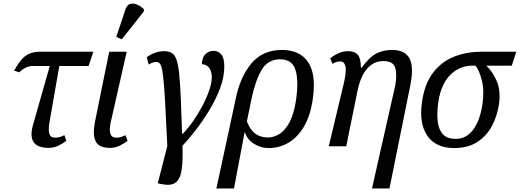

<svg xmlns="http://www.w3.org/2000/svg" viewBox="-20 -829 2946 1088"><path d="M256 9Q130 9 167 -121L262 -455H163Q147 -455 128 -446.5Q109 -438 89 -419L60 -429Q80 -465 99.5 -488.5Q119 -512 144.5 -524Q170 -536 211 -536H509L482 -455H316L260 -134Q253 -93 259.5 -71Q266 -49 292 -49Q308 -49 319 -52.5Q330 -56 345 -63L356 -31Q338 -17 312 -4Q286 9 256 9Z M603 9Q541 9 522.5 -27.5Q504 -64 518 -138L599 -536H698L607 -134Q598 -93 605.5 -71Q613 -49 639 -49Q655 -49 666 -52.5Q677 -56 691 -63L703 -31Q685 -17 659 -4Q633 9 603 9ZM670 -606 639 -620 691 -776Q700 -802 718.5 -807Q737 -812 758 -802.5Q779 -793 796 -776L795 -764Z M899 215 874 210 928 -1Q922 -131 917.5 -217Q913 -303 908.5 -355.5Q904 -408 898.5 -434.5Q893 -461 885 -469.5Q877 -478 865 -478Q846 -478 822 -463L812 -505Q858 -539 910 -539Q937 -539 954 -528.5Q971 -518 980.5 -489.5Q990 -461 995.5 -408.5Q1001 -356 1004.5 -273Q1008 -190 1012 -70H1015Q1046 -102 1075.5 -144.5Q1105 -187 1128.5 -232Q1152 -277 1166 -318.5Q1180 -360 1180 -391Q1180 -426 1164.5 -445.5Q1149 -465 1124 -465Q1125 -505 1145 -523Q1165 -541 1189 -541Q1217 -541 1234 -520.5Q1251 -500 1251 -452Q1251 -392 1226.5 -327.5Q1202 -263 1164.5 -201.5Q1127 -140 1086.5 -88.5Q1046 -37 1014 -3Q1017 80 1009.5 132Q1002 184 976.5 204.5Q951 225 899 215Z M1315 -267Q1341 -394 1405 -470Q1469 -546 1578 -546Q1679 -546 1725.5 -477.5Q1772 -409 1753 -272Q1740 -176 1703.5 -113.5Q1667 -51 1615 -20.5Q1563 10 1503 10Q1458 10 1419.5 -14Q1381 -38 1368 -79H1366L1306 239H1206L1278 -93ZM1498 -50Q1532 -50 1564 -70Q1596 -90 1621 -137Q1646 -184 1658 -265Q1673 -375 1654 -434Q1635 -493 1567 -493Q1499 -493 1463.5 -434.5Q1428 -376 1405 -268L1379 -141Q1398 -92 1427.5 -71Q1457 -50 1498 -50Z M2088 239 2220 -346Q2231 -410 2219 -446.5Q2207 -483 2153 -483Q2111 -483 2081.5 -460Q2052 -437 2034 -400Q2016 -363 2007 -320L1942 0H1843L1926 -347Q1944 -421 1938 -451Q1932 -481 1908 -481Q1899 -481 1888 -478Q1877 -475 1864 -467L1851 -499Q1873 -516 1898.5 -527.5Q1924 -539 1953 -539Q1991 -539 2008 -518Q2025 -497 2025 -446H2030Q2074 -507 2114 -526.5Q2154 -546 2201 -546Q2274 -546 2300 -499Q2326 -452 2306 -350L2187 239Z M2554 10Q2450 10 2402 -59Q2354 -128 2371 -249Q2386 -356 2435.5 -419Q2485 -482 2556 -509Q2627 -536 2708 -536H2906L2880 -457H2736Q2770 -425 2794 -371.5Q2818 -318 2808 -241Q2798 -172 2767.5 -115Q2737 -58 2684 -24Q2631 10 2554 10ZM2563 -42Q2623 -42 2662 -95Q2701 -148 2714 -240Q2725 -318 2710 -375.5Q2695 -433 2674 -457H2655Q2629 -457 2599.5 -447.5Q2570 -438 2542 -414.5Q2514 -391 2493 -350Q2472 -309 2463 -246Q2455 -186 2460.5 -139.5Q2466 -93 2490.5 -67.5Q2515 -42 2563 -42Z"/></svg>

Font: Noto Serif SemiCondensed
Style: Italic
Weight: 400
Width: 4
Italic angle: -12°
Designer: Monotype Design Team
Foundry: Monotype Imaging Inc.
Version: Version 2.013